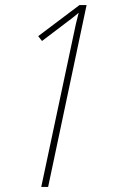

<svg xmlns="http://www.w3.org/2000/svg" viewBox="-20 -734 445 754"><path d="M268 -593 142 0H169L320 -714H292L130 -592L145 -573L249 -652C266 -664 277 -674 289 -684C281 -655 275 -627 268 -593Z"/></svg>

Font: Noto Sans Condensed Thin
Style: Italic
Weight: 100
Width: 3
Italic angle: -12°
Designer: Monotype Design Team
Foundry: Monotype Imaging Inc.
Version: Version 2.013